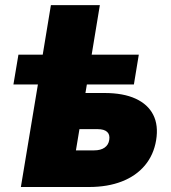

<svg xmlns="http://www.w3.org/2000/svg" viewBox="-20 -748 683 768"><path d="M33.7 -410.2 53.7 -529.3H535.2L515.6 -410.2ZM150.9 -529.3 183.6 -727.5H379.4L346.7 -529.3ZM238.8 -376H397.9Q473.1 -376 522.5 -353.3Q571.8 -330.6 593 -288.6Q614.3 -246.6 604.5 -187Q594.7 -128.4 559.6 -86.4Q524.4 -44.4 467.5 -22.2Q410.6 0 335.9 0H63.5L151.4 -529.3H347.2L283.7 -146.5H356.4Q382.8 -146.5 398.4 -157.5Q414.1 -168.5 417 -188.5Q420.4 -209.5 408.4 -220.5Q396.5 -231.4 370.6 -231.4H214.8Z"/></svg>

Font: Inter 24pt Black
Style: Italic
Weight: 900
Italic angle: -9.3988°
Designer: Rasmus Andersson
Foundry: rsms
Version: Version 4.001;git-66647c0bb